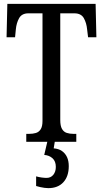

<svg xmlns="http://www.w3.org/2000/svg" viewBox="-20 -734 534 994"><path d="M116 0V-41H131Q150 -41 165.5 -45.5Q181 -50 190.5 -64.5Q200 -79 200 -108V-665H127Q93 -665 79 -640Q65 -615 62 -582L58 -541H14L18 -714H475L479 -541H436L431 -582Q428 -615 414 -640Q400 -665 365 -665H292V-113Q292 -82 301 -66.5Q310 -51 325.5 -46Q341 -41 360 -41H375V0ZM230 240Q221 240 210 238.5Q199 237 188 234.5Q177 232 167 229V179Q181 183 195.5 185Q210 187 221 187Q243 187 256 171Q269 155 269 130Q269 101 252 85.5Q235 70 209 68L227 -9H265L258 34Q284 36 301 48Q318 60 327 79.5Q336 99 336 126Q336 179 308 209.5Q280 240 230 240Z"/></svg>

Font: Noto Serif ExtraCondensed
Style: Regular
Weight: 400
Width: 2
Designer: Monotype Design Team
Foundry: Monotype Imaging Inc.
Version: Version 2.013